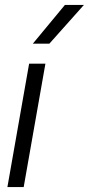

<svg xmlns="http://www.w3.org/2000/svg" viewBox="-20 -758 360 778"><path d="M98 -500H164L76 0H10ZM180 -581H113L243 -738H320Z"/></svg>

Font: Marvel
Style: Bold Italic
Weight: 700
Italic angle: -12°
Designer: Carolina Trebol
Foundry: Carolina Trebol
Version: Version 1.001